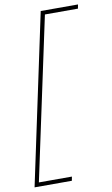

<svg xmlns="http://www.w3.org/2000/svg" viewBox="-106 -789 573 979"><g transform="rotate(-10 181.0 -300.0)"><path d="M-9 140H184L188 119H17L196 -719H367L371 -740H178Z"/></g></svg>

Font: Nacelle Thin
Style: Italic
Weight: 100
Italic angle: -12°
Designer: Sora Sagano
Foundry: Sora Sagano
Version: Version 1.000;FEAKit 1.0